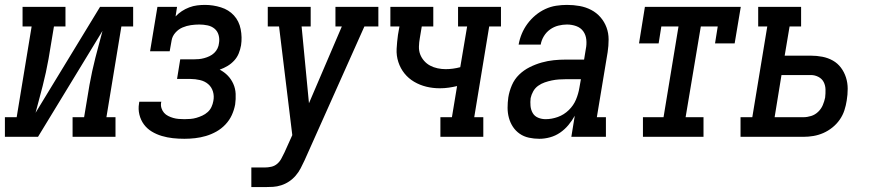

<svg xmlns="http://www.w3.org/2000/svg" viewBox="-44 -558 3564 783"><path d="M-24 0V-80H24L85 -450H48V-530H223V-450H176L154 -318Q149 -290 143 -262.5Q137 -235 130 -207.5Q123 -180 115.5 -152.5Q108 -125 101 -98L364 -530H499V-450H451L390 -80H427V0H252V-80H299L321 -212Q326 -240 332 -267.5Q338 -295 345 -322.5Q352 -350 359.5 -377.5Q367 -405 374 -432L111 0Z M708 8Q684 8 661 5.5Q638 3 616 -3.5Q594 -10 575 -21.5Q556 -33 543 -50.5Q530 -68 524.5 -90.5Q519 -113 523 -136Q523 -138 523.5 -139.5Q524 -141 524 -143H614Q614 -142 613.5 -141Q613 -140 613 -140Q611 -128 614.5 -117Q618 -106 625 -98Q632 -90 642 -85Q652 -80 662.5 -77Q673 -74 684.5 -73Q696 -72 708 -72Q720 -72 732.5 -73Q745 -74 757 -77.5Q769 -81 781 -86.5Q793 -92 803 -101Q813 -110 818.5 -122Q824 -134 826 -146Q830 -166 824.5 -184.5Q819 -203 805 -215Q791 -227 771.5 -231.5Q752 -236 733 -236H678L691 -316H746Q757 -316 767.5 -317Q778 -318 789 -321Q800 -324 810.5 -329Q821 -334 829.5 -342Q838 -350 843 -360.5Q848 -371 849 -382Q852 -399 847.5 -415Q843 -431 831 -441Q819 -451 802.5 -454.5Q786 -458 769 -458Q752 -458 734.5 -455.5Q717 -453 700.5 -446Q684 -439 671.5 -425Q659 -411 656 -394L648 -349H568L598 -530H678L672 -491Q683 -503 697.5 -512.5Q712 -522 728 -528Q744 -534 760 -536Q776 -538 792 -538Q825 -538 857 -528Q889 -518 910 -495Q931 -472 937.5 -439Q944 -406 939 -373Q936 -356 929.5 -340Q923 -324 911 -311Q899 -298 884 -289Q869 -280 852 -274Q871 -264 885 -249.5Q899 -235 907.5 -216Q916 -197 917 -175.5Q918 -154 915 -132Q911 -110 901.5 -89Q892 -68 875.5 -50.5Q859 -33 838.5 -21.5Q818 -10 796 -3.5Q774 3 751.5 5.5Q729 8 708 8Z M981 205V125H1036Q1049 125 1062.5 122Q1076 119 1086.5 110Q1097 101 1103.5 88.5Q1110 76 1116 64L1148 -7L1094 -450H1048V-530H1223V-450H1186L1216 -137L1350 -450H1324V-530H1499V-450H1442L1198 96Q1190 113 1182 128.5Q1174 144 1162 158Q1150 172 1135 182Q1120 192 1103 197.5Q1086 203 1069.5 204Q1053 205 1036 205Z M1752 0V-80H1799L1820 -207Q1803 -203 1785.5 -200.5Q1768 -198 1750 -198Q1721 -198 1694.5 -204.5Q1668 -211 1645 -224.5Q1622 -238 1605.5 -258.5Q1589 -279 1580.5 -305Q1572 -331 1573.5 -359Q1575 -387 1579 -416L1585 -450H1548V-530H1723V-450H1676L1668 -402Q1665 -386 1664.5 -368.5Q1664 -351 1669.5 -336.5Q1675 -322 1685.5 -310Q1696 -298 1710 -290.5Q1724 -283 1740.5 -279.5Q1757 -276 1773 -276Q1788 -276 1803 -278Q1818 -280 1833 -284L1861 -450H1824V-530H1999V-450H1951L1890 -80H1927V0Z M2156 8H2155Q2155 8 2155 8Q2155 8 2155 8Q2134 8 2113 3.5Q2092 -1 2075.5 -12.5Q2059 -24 2048 -40.5Q2037 -57 2031.5 -77Q2026 -97 2026 -118.5Q2026 -140 2029 -161Q2033 -186 2043.5 -210.5Q2054 -235 2073 -253.5Q2092 -272 2116 -284Q2140 -296 2165 -303Q2190 -310 2214.5 -312.5Q2239 -315 2264 -315H2338L2345 -358Q2349 -377 2347 -396.5Q2345 -416 2334.5 -430.5Q2324 -445 2306 -451.5Q2288 -458 2268 -458Q2251 -458 2233 -453.5Q2215 -449 2199.5 -438Q2184 -427 2174 -410.5Q2164 -394 2161 -376H2071Q2075 -399 2084 -420.5Q2093 -442 2107 -461Q2121 -480 2139.5 -495.5Q2158 -511 2179.5 -521Q2201 -531 2223.5 -534.5Q2246 -538 2268 -538Q2295 -538 2320 -533.5Q2345 -529 2367 -517.5Q2389 -506 2405 -487.5Q2421 -469 2429.5 -446Q2438 -423 2438 -397Q2438 -371 2434 -345L2390 -80H2427V0H2286L2300 -86Q2289 -66 2274 -48Q2259 -30 2240 -17Q2221 -4 2199 2Q2177 8 2156 8ZM2181 -72Q2206 -72 2231 -81Q2256 -90 2275.5 -109Q2295 -128 2305 -152Q2315 -176 2319 -201L2325 -235H2264Q2250 -235 2235.5 -234Q2221 -233 2206.5 -230Q2192 -227 2177.5 -222Q2163 -217 2150.5 -208Q2138 -199 2130.5 -185.5Q2123 -172 2120 -158Q2118 -142 2119.5 -126Q2121 -110 2128.5 -97Q2136 -84 2150.5 -78Q2165 -72 2181 -72Z M2578 0V-80H2662L2723 -450H2653L2642 -381H2562L2586 -530H2977L2952 -381H2872L2883 -450H2814L2752 -80H2825V0Z M2976 0V-80H3024L3085 -450H3048V-530H3223V-450H3176L3156 -331H3263Q3287 -331 3310 -326.5Q3333 -322 3352.5 -311Q3372 -300 3385.5 -282Q3399 -264 3406 -242Q3413 -220 3413 -196Q3413 -172 3409 -148Q3406 -128 3399.5 -108Q3393 -88 3380.5 -70Q3368 -52 3350.5 -38Q3333 -24 3313.5 -15.5Q3294 -7 3273.5 -3.5Q3253 0 3232 0ZM3115 -80H3232Q3248 -80 3264 -85Q3280 -90 3292.5 -102Q3305 -114 3311.5 -129.5Q3318 -145 3321 -160Q3323 -177 3322.5 -193.5Q3322 -210 3315 -223.5Q3308 -237 3293.5 -244.5Q3279 -252 3263 -252H3143Z"/></svg>

Font: Iosevka Slab Medium Oblique
Style: Regular
Weight: 500
Italic angle: -9°
Monospace: yes
Designer: Belleve Invis
Foundry: Belleve Invis
Version: Version 11.1.1; ttfautohint (v1.8.3)